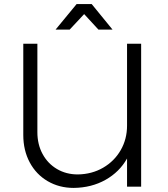

<svg xmlns="http://www.w3.org/2000/svg" viewBox="-20 -914 821 940"><path d="M531 -769H462L392 -845L321 -769H252L355 -894H429ZM671 -700V0H602V-138Q565 -72 496.5 -33.5Q428 5 341 6Q270 6 213.5 -27Q157 -60 125.5 -119Q94 -178 94 -253V-700H163V-267Q163 -207 188.5 -160Q214 -113 259 -86.5Q304 -60 361 -60Q430 -61 485 -93Q540 -125 571 -179Q602 -233 602 -299V-700Z"/></svg>

Font: TypoPRO Montserrat Alternates
Style: Regular
Weight: 300
Designer: Julieta Ulanovsky
Foundry: Julieta Ulanovsky
Version: Version 6.001